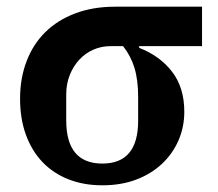

<svg xmlns="http://www.w3.org/2000/svg" viewBox="-20 -542 651 574"><path d="M396 -404V-399Q458 -375 494.5 -327.5Q531 -280 531 -208Q531 -162 513.5 -122Q496 -82 464 -52Q432 -22 387 -5Q342 12 286 12Q230 12 184.5 -6Q139 -24 107 -57.5Q75 -91 57.5 -139Q40 -187 40 -247Q40 -308 59.5 -359Q79 -410 115.5 -446Q152 -482 205 -502Q258 -522 324 -522H584V-404ZM286 -53Q393 -53 393 -181V-252Q393 -303 382 -339Q371 -375 348 -404H310Q283 -404 259 -393.5Q235 -383 217 -363.5Q199 -344 188.5 -317.5Q178 -291 178 -260V-182Q178 -53 286 -53Z"/></svg>

Font: IBM Plex Serif SmBld
Style: Regular
Weight: 600
Designer: Mike Abbink, Paul van der Laan, Pieter van Rosmalen
Foundry: Bold Monday
Version: Version 3.001